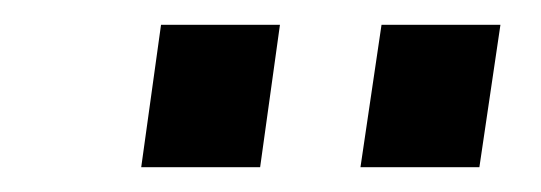

<svg xmlns="http://www.w3.org/2000/svg" viewBox="-20 -717 437 155"><path d="M271 -582H367L384 -697H288ZM94 -582H190L206 -697H110Z"/></svg>

Font: HK Grotesk
Style: Italic
Weight: 400
Italic angle: -16°
Designer: Alfredo Marco Pradil
Foundry: Hanken Design Co.
Version: Version 3.001;FEAKit 1.0